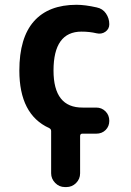

<svg xmlns="http://www.w3.org/2000/svg" viewBox="-20 -550 540 790"><path d="M315.4 -419.9Q200.2 -419.9 200.2 -259.8Q200.2 -106.4 320.3 -107.4H376Q398.4 -107.4 414.1 -91.8Q429.7 -76.2 429.7 -52.7Q429.7 -30.3 414.6 -15.1Q399.4 0 376 0H318.4Q310.5 0 309.6 8.8V163.1Q309.6 186.5 293 203.1Q276.4 219.7 252.9 219.7H247.1Q223.6 219.7 207 202.6Q190.4 185.5 190.4 163.1V-10.7Q190.4 -19.5 181.6 -23.4Q59.6 -79.1 59.6 -259.8Q59.6 -394.5 119.6 -462.4Q179.7 -530.3 294.9 -530.3Q330.1 -530.3 377.9 -519.5Q402.3 -514.6 416 -494.6Q429.7 -474.6 429.7 -450.2Q429.7 -430.7 413.6 -419.4Q397.5 -408.2 377 -413.1Q348.6 -419.9 315.4 -419.9Z"/></svg>

Font: Rounded Mgen+ 1m bold
Style: Bold
Weight: 700
Designer: [Source Han Sans]
Ryoko NISHIZUKA  (kana & ideographs); Paul D. Hunt (Latin, Greek & Cyrillic); Wenlong ZHANG  (bopomofo
Version: Version 1.059.20150602